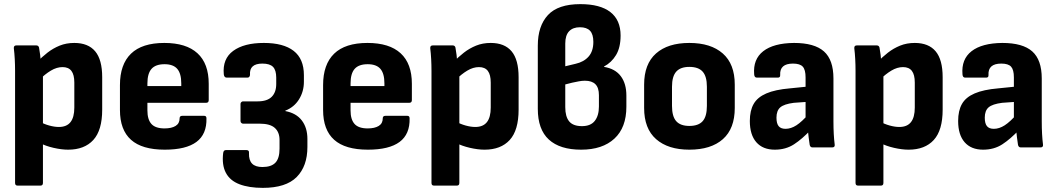

<svg xmlns="http://www.w3.org/2000/svg" viewBox="-20 -714 5120 930"><path d="M310 11Q278 11 239 2Q200 -7 172 -22L170 -126Q193 -113 218.5 -106Q244 -99 265 -99Q303 -99 321.5 -122.5Q340 -146 340 -193V-314Q340 -352 326 -370.5Q312 -389 283 -389Q255 -389 226.5 -372Q198 -355 169 -326L158 -412Q183 -438 210 -459Q237 -480 269 -493Q301 -506 340 -506Q407 -506 441 -465.5Q475 -425 475 -340V-183Q475 -83 432 -36Q389 11 310 11ZM65 185Q53 185 53 172V-371Q53 -399 51.5 -427.5Q50 -456 47 -480Q46 -494 59 -494H156Q166 -494 169 -484Q172 -469 174.5 -448Q177 -427 177 -409L188 -357V172Q188 185 176 185Z M778 11Q668 11 614.5 -37Q561 -85 561 -181V-302Q561 -402 614.5 -454Q668 -506 776 -506Q882 -506 936.5 -456Q991 -406 991 -308V-229Q991 -216 978 -216H694V-179Q694 -135 713.5 -113.5Q733 -92 777 -92Q811 -92 830.5 -104Q850 -116 850 -141Q850 -153 863 -153H969Q980 -153 980 -141Q982 -64 931.5 -26.5Q881 11 778 11ZM694 -297H858V-310Q858 -358 838.5 -380.5Q819 -403 777 -403Q734 -403 714 -380.5Q694 -358 694 -310Z M1253 196Q1186 196 1140 178.5Q1094 161 1074 123Q1054 85 1061 27Q1063 13 1074 13H1174Q1188 13 1186 28Q1185 62 1201 78.5Q1217 95 1251 95Q1294 95 1314 74Q1334 53 1334 6V-36Q1334 -74 1311 -94.5Q1288 -115 1238 -115H1157Q1153 -115 1149 -118.5Q1145 -122 1145 -128V-211Q1145 -216 1149 -219.5Q1153 -223 1157 -223H1228Q1274 -223 1296 -245Q1318 -267 1318 -307V-338Q1318 -374 1302.5 -390Q1287 -406 1251 -406Q1219 -406 1204 -392.5Q1189 -379 1191 -352Q1191 -347 1188 -342.5Q1185 -338 1179 -338H1078Q1066 -338 1064 -354Q1057 -429 1109.5 -467.5Q1162 -506 1258 -506Q1353 -506 1402.5 -467.5Q1452 -429 1452 -350V-318Q1452 -271 1428.5 -233Q1405 -195 1362 -178V-176Q1415 -166 1442 -130.5Q1469 -95 1469 -41V-2Q1469 91 1417 143.5Q1365 196 1253 196Z M1762 11Q1652 11 1598.5 -37Q1545 -85 1545 -181V-302Q1545 -402 1598.5 -454Q1652 -506 1760 -506Q1866 -506 1920.5 -456Q1975 -406 1975 -308V-229Q1975 -216 1962 -216H1678V-179Q1678 -135 1697.5 -113.5Q1717 -92 1761 -92Q1795 -92 1814.5 -104Q1834 -116 1834 -141Q1834 -153 1847 -153H1953Q1964 -153 1964 -141Q1966 -64 1915.5 -26.5Q1865 11 1762 11ZM1678 -297H1842V-310Q1842 -358 1822.5 -380.5Q1803 -403 1761 -403Q1718 -403 1698 -380.5Q1678 -358 1678 -310Z M2327 11Q2295 11 2256 2Q2217 -7 2189 -22L2187 -126Q2210 -113 2235.5 -106Q2261 -99 2282 -99Q2320 -99 2338.5 -122.5Q2357 -146 2357 -193V-314Q2357 -352 2343 -370.5Q2329 -389 2300 -389Q2272 -389 2243.5 -372Q2215 -355 2186 -326L2175 -412Q2200 -438 2227 -459Q2254 -480 2286 -493Q2318 -506 2357 -506Q2424 -506 2458 -465.5Q2492 -425 2492 -340V-183Q2492 -83 2449 -36Q2406 11 2327 11ZM2082 185Q2070 185 2070 172V-371Q2070 -399 2068.5 -427.5Q2067 -456 2064 -480Q2063 -494 2076 -494H2173Q2183 -494 2186 -484Q2189 -469 2191.5 -448Q2194 -427 2194 -409L2205 -357V172Q2205 185 2193 185Z M2795 11Q2692 11 2638.5 -38Q2585 -87 2585 -187V-493Q2585 -588 2634 -641Q2683 -694 2791 -694Q2887 -694 2936.5 -655.5Q2986 -617 2986 -542Q2986 -484 2964 -447.5Q2942 -411 2906 -392V-390Q2960 -381 2987 -345Q3014 -309 3014 -251V-197Q3014 -96 2956 -42.5Q2898 11 2795 11ZM2799 -103Q2841 -103 2861 -128.5Q2881 -154 2881 -198V-253Q2881 -289 2864 -306Q2847 -323 2813 -323Q2799 -323 2783.5 -320Q2768 -317 2751.5 -313.5Q2735 -310 2718 -305V-195Q2718 -149 2737 -126Q2756 -103 2799 -103ZM2718 -393 2768 -405Q2808 -414 2831 -440Q2854 -466 2854 -511Q2854 -548 2838 -565Q2822 -582 2789 -582Q2755 -582 2736.5 -562.5Q2718 -543 2718 -503Z M3319 11Q3216 11 3158 -40Q3100 -91 3100 -191V-304Q3100 -404 3157.5 -455Q3215 -506 3319 -506Q3423 -506 3481 -455Q3539 -404 3539 -304V-191Q3539 -91 3481.5 -40Q3424 11 3319 11ZM3319 -104Q3363 -104 3383.5 -127Q3404 -150 3404 -201V-294Q3404 -344 3383.5 -367Q3363 -390 3319 -390Q3276 -390 3255.5 -367Q3235 -344 3235 -294V-201Q3235 -150 3255.5 -127Q3276 -104 3319 -104Z M3915 0Q3905 0 3902 -12Q3900 -25 3897 -48Q3894 -71 3893 -93L3882 -129V-339Q3882 -376 3868.5 -391Q3855 -406 3821 -406Q3756 -406 3759 -351Q3760 -338 3748 -338H3646Q3634 -338 3633 -354Q3627 -427 3677 -466Q3727 -505 3826 -506Q3925 -506 3971 -465Q4017 -424 4017 -334V-127Q4017 -93 4018.5 -65.5Q4020 -38 4023 -14Q4025 0 4011 0ZM3733 11Q3675 11 3643.5 -25Q3612 -61 3612 -128Q3612 -178 3630.5 -210.5Q3649 -243 3692 -261.5Q3735 -280 3806 -286L3895 -295V-221L3825 -216Q3778 -210 3759.5 -194Q3741 -178 3741 -144Q3741 -116 3751.5 -103Q3762 -90 3785 -90Q3811 -90 3837.5 -107Q3864 -124 3899 -164L3908 -86Q3866 -41 3826 -15Q3786 11 3733 11Z M4381 11Q4349 11 4310 2Q4271 -7 4243 -22L4241 -126Q4264 -113 4289.5 -106Q4315 -99 4336 -99Q4374 -99 4392.5 -122.5Q4411 -146 4411 -193V-314Q4411 -352 4397 -370.5Q4383 -389 4354 -389Q4326 -389 4297.5 -372Q4269 -355 4240 -326L4229 -412Q4254 -438 4281 -459Q4308 -480 4340 -493Q4372 -506 4411 -506Q4478 -506 4512 -465.5Q4546 -425 4546 -340V-183Q4546 -83 4503 -36Q4460 11 4381 11ZM4136 185Q4124 185 4124 172V-371Q4124 -399 4122.5 -427.5Q4121 -456 4118 -480Q4117 -494 4130 -494H4227Q4237 -494 4240 -484Q4243 -469 4245.5 -448Q4248 -427 4248 -409L4259 -357V172Q4259 185 4247 185Z M4924 0Q4914 0 4911 -12Q4909 -25 4906 -48Q4903 -71 4902 -93L4891 -129V-339Q4891 -376 4877.5 -391Q4864 -406 4830 -406Q4765 -406 4768 -351Q4769 -338 4757 -338H4655Q4643 -338 4642 -354Q4636 -427 4686 -466Q4736 -505 4835 -506Q4934 -506 4980 -465Q5026 -424 5026 -334V-127Q5026 -93 5027.5 -65.5Q5029 -38 5032 -14Q5034 0 5020 0ZM4742 11Q4684 11 4652.5 -25Q4621 -61 4621 -128Q4621 -178 4639.5 -210.5Q4658 -243 4701 -261.5Q4744 -280 4815 -286L4904 -295V-221L4834 -216Q4787 -210 4768.5 -194Q4750 -178 4750 -144Q4750 -116 4760.5 -103Q4771 -90 4794 -90Q4820 -90 4846.5 -107Q4873 -124 4908 -164L4917 -86Q4875 -41 4835 -15Q4795 11 4742 11Z"/></svg>

Font: Sofia Sans Semi Condensed ExtraBold
Style: Regular
Weight: 800
Designer: Botio Nikoltchev, Ani Petrova
Foundry: lettersoup
Version: Version 4.100